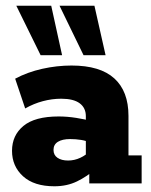

<svg xmlns="http://www.w3.org/2000/svg" viewBox="-20 -641 529 671"><path d="M170 10Q99 10 60.5 -25Q22 -60 22 -114Q22 -168 62 -201Q102 -234 185 -234Q215 -234 246.5 -229Q278 -224 298 -218L280 -205V-235Q280 -264 258.5 -280Q237 -296 194 -296Q162 -296 130 -287.5Q98 -279 68 -262L33 -366Q76 -389 127.5 -400.5Q179 -412 230 -412Q330 -412 379.5 -367Q429 -322 429 -236V-98H475V0H292V-67L315 -51Q284 -24 249 -7Q214 10 170 10ZM218 -80Q240 -80 260.5 -89.5Q281 -99 293 -113L280 -78V-170L297 -142Q282 -149 263.5 -152Q245 -155 225 -155Q198 -155 182.5 -145.5Q167 -136 167 -117Q167 -99 181 -89.5Q195 -80 218 -80ZM272 -448 188 -621H310L349 -448ZM122 -448 37 -621H159L197 -448Z"/></svg>

Font: Rokkitt SemiBold ExtraBold
Style: Regular
Weight: 800
Version: Version 3.103